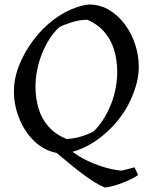

<svg xmlns="http://www.w3.org/2000/svg" viewBox="-20 -672 658 855"><path d="M447 163Q416 150 380.5 126Q345 102 307 71Q269 40 232 9Q175 -2 132 -44Q89 -86 65.5 -145Q42 -204 42 -265Q42 -323 65.5 -382Q89 -441 129.5 -494.5Q170 -548 221 -586Q245 -604 270.5 -617.5Q296 -631 322.5 -640Q349 -649 375 -652Q425 -652 465.5 -628Q506 -604 536 -563.5Q566 -523 582 -474Q598 -425 598 -374Q598 -338 588.5 -301.5Q579 -265 563.5 -231Q548 -197 528 -167Q501 -127 465 -92.5Q429 -58 388 -33Q347 -8 303 4Q333 26 364.5 41.5Q396 57 426 67Q456 77 481 82Q506 87 522 88Q540 83 553 80Q566 77 579 73L595 107Q581 118 555 130Q529 142 499.5 151.5Q470 161 447 163ZM276 -53Q299 -54 321.5 -59Q344 -64 363 -71.5Q382 -79 396 -86Q421 -110 440.5 -141Q460 -172 474 -207Q488 -242 495 -279Q502 -316 502 -352Q502 -402 489 -447Q476 -492 446.5 -527.5Q417 -563 369 -584Q335 -584 300 -573Q265 -562 244 -551Q219 -528 199.5 -497Q180 -466 166 -430.5Q152 -395 145 -358Q138 -321 138 -286Q138 -235 151.5 -189.5Q165 -144 195.5 -109Q226 -74 276 -53Z"/></svg>

Font: Labrada
Style: Italic
Weight: 400
Italic angle: -7°
Designer: Mercedes Jáuregui
Foundry: Omnibus-Type Team
Version: Version 1.000